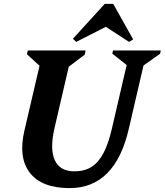

<svg xmlns="http://www.w3.org/2000/svg" viewBox="-20 -949 845 985"><path d="M105 -278 192 -651 227 -571 118 -671 123 -690H419L415 -669L287 -572L343 -651L259 -289Q235 -183 261.5 -126.5Q288 -70 362 -70Q413 -70 449 -92.5Q485 -115 510.5 -163Q536 -211 554 -289L638 -651L662 -590L556 -674L560 -690H805L801 -673L685 -591L725 -651L641 -289Q571 16 337 16Q195 16 134 -61.5Q73 -139 105 -278ZM371 -734 354 -750 517 -929H561L663 -747L642 -734L516 -816H532Z"/></svg>

Font: Platypi Light SemiBold
Style: Italic
Weight: 600
Italic angle: -13°
Version: Version 1.200